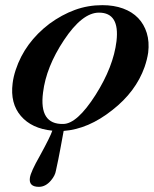

<svg xmlns="http://www.w3.org/2000/svg" viewBox="-20 -494 597 745"><path d="M197 168Q194 187 178 206Q157 231 131 231Q91 231 96 196Q99 173 135 110Q176 35 183 13Q103 5 61 -44Q19 -93 29 -171Q32 -196 41 -223Q76 -329 172 -402Q220 -437 270.5 -455.5Q321 -474 377 -474Q422 -474 457.5 -461Q493 -448 516 -424Q539 -400 549.5 -366Q560 -332 555 -290Q551 -263 541 -234Q507 -138 416 -67Q323 7 227 14Q221 46 214 84.5Q207 123 197 168ZM364 -445Q299 -445 228 -338Q159 -234 147 -135Q131 -11 225 -13Q279 -13 351 -126Q420 -235 432 -334Q445 -445 364 -445Z"/></svg>

Font: DG Didot
Style: Bold Italic
Weight: 700
Designer: David Gatwood, Takis Katsoulidis, and George D. Matthiopoulos
Foundry: David Gatwood
Version: Version 1.0